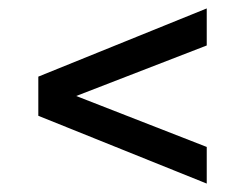

<svg xmlns="http://www.w3.org/2000/svg" viewBox="-20 -481 581 456"><path d="M471 -45 71 -206V-299L471 -461V-373L161 -253L471 -132Z"/></svg>

Font: Saira Thin Medium
Style: Regular
Weight: 500
Version: Version 1.101